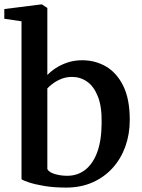

<svg xmlns="http://www.w3.org/2000/svg" viewBox="-22 -839 642 870"><path d="M-2.5 -754V-798L164.5 -819H168L192.5 -803V-499Q208 -515.5 231.2 -530.8Q254.5 -546 284.8 -556Q315 -566 350.5 -566Q409 -566 457.8 -538Q506.5 -510 536.2 -450.5Q566 -391 566 -295.5Q566 -231 546 -175.2Q526 -119.5 488.2 -77.8Q450.5 -36 397.2 -12.5Q344 11 277.5 11Q222.5 11 179.2 3.8Q136 -3.5 109 -12.5Q82 -21.5 75.5 -27V-742.5ZM304.5 -490.5Q279 -490.5 257.2 -482Q235.5 -473.5 218.8 -461.2Q202 -449 192.5 -438.5V-73Q199 -59 225.2 -50.8Q251.5 -42.5 282.5 -42.5Q329.5 -42.5 364.2 -69.5Q399 -96.5 418.5 -149.2Q438 -202 438.5 -280.5Q440 -355 421.8 -401.2Q403.5 -447.5 372.8 -469Q342 -490.5 304.5 -490.5Z"/></svg>

Font: Merriweather 28pt SemiBold
Style: Regular
Weight: 600
Version: Version 2.100